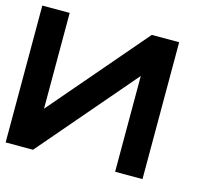

<svg xmlns="http://www.w3.org/2000/svg" viewBox="-93 -736 935 847"><g transform="rotate(15 375.0 -312.5)"><path d="M0 0V-625H125V-187.5L500 -625H625V0H500V-437.5L125 0Z"/></g></svg>

Font: CraftyPE
Style: Regular
Weight: 400
Designer: Erek Butcher
Foundry: Haunted Coop
Version: Version 0.018;April 4, 2024;FontCreator 15.0.0.2962 64-bit